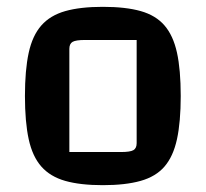

<svg xmlns="http://www.w3.org/2000/svg" viewBox="-20 -531 602 562"><path d="M281 11Q215 11 171 -1.5Q127 -14 101 -43.5Q75 -73 64 -123.5Q53 -174 53 -250Q53 -326 64 -376.5Q75 -427 101 -456.5Q127 -486 171 -498.5Q215 -511 281 -511Q348 -511 392 -498.5Q436 -486 461.5 -456.5Q487 -427 498 -377Q509 -327 509 -250Q509 -174 498 -123.5Q487 -73 461.5 -43.5Q436 -14 391.5 -1.5Q347 11 281 11ZM183 -86H334Q361 -86 370.5 -91.5Q380 -97 380 -112V-414H229Q202 -414 192.5 -408.5Q183 -403 183 -388Z"/></svg>

Font: Changa Medium
Style: Regular
Weight: 500
Designer: Eduardo Rodriguez Tunni
Foundry: Eduardo Rodriguez Tunni
Version: Version 3.003